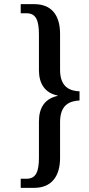

<svg xmlns="http://www.w3.org/2000/svg" viewBox="-20 -780 430 927"><path d="M80 127H145C228 127 270 72 270 -17V-190C270 -272 313 -292 364 -295V-339C313 -341 270 -363 270 -443V-616C270 -708 228 -760 145 -760H80V-716H108C155 -716 168 -680 168 -612V-441C168 -376 197 -331 258 -319V-317C195 -303 168 -259 168 -193V-20C168 47 155 83 108 83H80Z"/></svg>

Font: Noto Serif Devanagari ExtraCondensed Medium
Style: Regular
Weight: 500
Width: 2
Designer: Universal Thirst, Indian Type Foundry and the Monotype Design Team
Foundry: Monotype Imaging Inc.
Version: Version 2.004